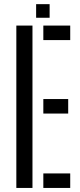

<svg xmlns="http://www.w3.org/2000/svg" viewBox="-20 -926 394 946"><path d="M60.5 0V-800H140V0ZM193.5 0V-71.5H326V0ZM193.5 -366.5V-438H316V-366.5ZM193.5 -728.5V-800H326V-728.5ZM158 -838.5V-905.5H224.5V-838.5Z"/></svg>

Font: Big Shoulders Stencil Text Thin
Style: Regular
Weight: 400
Version: Version 2.001